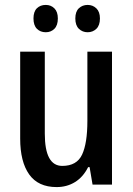

<svg xmlns="http://www.w3.org/2000/svg" viewBox="-20 -750 540 780"><path d="M435 -540V0H356L344 -71H338Q318 -31 285 -10.5Q252 10 210 10Q135 10 98.5 -41.5Q62 -93 62 -187V-540H162V-207Q162 -76 233 -76Q292 -76 313.5 -122Q335 -168 335 -259V-540ZM116 -675Q116 -703 130 -716.5Q144 -730 166 -730Q187 -730 201 -716Q215 -702 215 -675Q215 -647 201 -633Q187 -619 166 -619Q144 -619 130 -633Q116 -647 116 -675ZM286 -675Q286 -703 300.5 -716.5Q315 -730 336 -730Q357 -730 371.5 -716Q386 -702 386 -675Q386 -647 371.5 -633Q357 -619 336 -619Q315 -619 300.5 -633Q286 -647 286 -675Z"/></svg>

Font: Avrile Sans Condensed Medium
Style: Regular
Weight: 500
Width: 3
Designer: Monotype Design Team
Foundry: Monotype Imaging Inc.
Version: Version 2.001;September 10, 2019;FontCreator 11.5.0.2425 64-